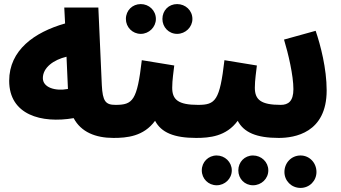

<svg xmlns="http://www.w3.org/2000/svg" viewBox="-20 -671 1671 941"><path d="M536 5C587 5 621 -27 621 -78C621 -120 595 -157 546 -157C497 -157 483 -175 479 -254L462 -634H295L299 -556C148 -513 25 -425 25 -275C25 -108 183 -65 341 -92C377 -24 448 5 536 5ZM190 -288C190 -340 243 -378 306 -393L313 -235C249 -223 190 -243 190 -288Z M848 -505C889 -505 923 -538 923 -578C923 -620 889 -651 848 -651C807 -651 776 -620 776 -578C776 -538 807 -505 848 -505ZM670 -505C710 -505 744 -538 744 -578C744 -620 710 -651 670 -651C629 -651 597 -620 597 -578C597 -538 629 -505 670 -505ZM536 5C601 5 684 -2 740 -79C770 -22 832 5 941 5C993 5 1026 -27 1026 -78C1026 -120 1000 -157 951 -157C854 -157 824 -182 824 -241C824 -279 831 -322 834 -350L675 -376C652 -178 631 -157 546 -157Z M941 5C1006 5 1089 -2 1145 -79C1175 -22 1237 5 1346 5C1398 5 1431 -27 1431 -78C1431 -120 1405 -157 1356 -157C1259 -157 1229 -182 1229 -241C1229 -279 1236 -322 1239 -350L1080 -376C1057 -178 1036 -157 951 -157ZM1220 237C1261 237 1295 205 1295 164C1295 123 1261 91 1220 91C1179 91 1148 123 1148 164C1148 205 1179 237 1220 237ZM1042 237C1082 237 1116 205 1116 164C1116 123 1082 91 1042 91C1001 91 969 123 969 164C969 205 1001 237 1042 237Z M1346 5C1423 5 1581 -19 1581 -228C1581 -335 1551 -450 1527 -520L1372 -477C1393 -408 1418 -301 1418 -234C1418 -175 1393 -157 1356 -157ZM1453 250C1497 250 1531 215 1531 172C1531 127 1497 91 1453 91C1408 91 1374 127 1374 172C1374 215 1408 250 1453 250Z"/></svg>

Font: Noto Sans Arabic UI XCn Bk
Style: Regular
Weight: 900
Width: 2
Designer: Monotype Design Team, Nadine Chahine and Nizar Qandah
Foundry: Monotype Imaging Inc.
Version: Version 2.010